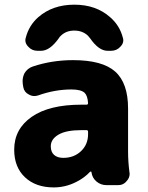

<svg xmlns="http://www.w3.org/2000/svg" viewBox="-20 -816 634 825"><path d="M198.2 -187.5Q198.2 -163.1 212.4 -150.4Q226.6 -137.7 252 -137.7Q297.9 -137.7 328.1 -166.5Q358.4 -195.3 358.4 -239.3V-250Q358.4 -256.8 351.6 -256.8H329.1Q263.7 -256.8 231 -237.3Q198.2 -217.8 198.2 -187.5ZM530.3 -349.6V-165Q530.3 -122.1 536.1 -77.1Q537.1 -73.2 537.1 -69.3Q537.1 -51.8 524.4 -38.1Q510.7 -20.5 488.3 -20.5H437.5Q413.1 -20.5 394.5 -36.1Q376 -51.8 373 -76.2Q373 -78.1 371.1 -78.6Q369.1 -79.1 367.2 -78.1Q342.8 -51.8 307.6 -34.2Q261.7 -10.7 210.9 -10.7Q133.8 -10.7 87.4 -54.2Q41 -97.7 41 -172.9Q41 -261.7 116.2 -314Q191.4 -366.2 329.1 -366.2H351.6Q358.4 -366.2 358.4 -373Q356.4 -404.3 343.8 -417Q328.1 -431.6 287.1 -431.6Q215.8 -431.6 144.5 -406.2Q135.7 -403.3 127 -403.3Q115.2 -403.3 103.5 -410.2Q84 -419.9 80.1 -441.4L78.1 -453.1Q77.1 -460 77.1 -466.8Q77.1 -484.4 85 -501Q97.7 -522.5 121.1 -530.3Q203.1 -557.6 293.9 -557.6Q419.9 -557.6 475.1 -508.3Q530.3 -459 530.3 -349.6ZM507.8 -654.3Q509.8 -648.4 509.8 -642.6Q509.8 -627.9 497.1 -615.2Q481.4 -597.7 457 -597.7H442.4Q404.3 -597.7 367.2 -651.4Q362.3 -658.2 357.4 -663.1Q334 -684.6 299.3 -684.6Q264.6 -684.6 242.2 -663.1Q236.3 -658.2 232.4 -651.4Q194.3 -597.7 156.2 -597.7H141.6Q117.2 -597.7 101.6 -615.2Q88.9 -627.9 88.9 -642.6Q88.9 -648.4 90.8 -654.3Q104.5 -707 144.5 -742.2Q206.1 -795.9 299.3 -795.9Q392.6 -795.9 453.1 -742.2Q494.1 -707 507.8 -654.3Z"/></svg>

Font: Gen Jyuu Gothic Heavy
Style: Bold
Weight: 900
Designer: [Source Han Sans]
Ryoko NISHIZUKA  (kana & ideographs); Paul D. Hunt (Latin, Greek & Cyrillic); Wenlong ZHANG  (bopomofo
Version: Version 1.002.20150607